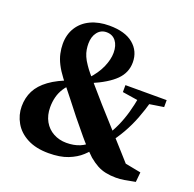

<svg xmlns="http://www.w3.org/2000/svg" viewBox="-122 -796 946 936"><g transform="rotate(20 351.5 -328.0)"><path d="M223 15Q158 15 113 -8.5Q68 -32 45.5 -71.5Q23 -111 23 -155Q23 -200 41.5 -236.5Q60 -273 101 -303Q142 -333 209 -357L210 -359L221 -341Q197 -322 182.5 -299.5Q168 -277 161.5 -252Q155 -227 155 -199Q155 -157 172.5 -126Q190 -95 220.5 -78.5Q251 -62 288 -62Q327 -62 357 -74.5Q387 -87 407 -111L433 -93L434 -91Q417 -66 390.5 -41.5Q364 -17 323.5 -1Q283 15 223 15ZM480 -129 446 -154H455Q482 -196 498.5 -232.5Q515 -269 526.5 -309.5Q538 -350 547 -402H611Q595 -344 577.5 -299Q560 -254 537 -213.5Q514 -173 480 -129ZM559 -374 463 -389V-425H677V-389L581 -374ZM573 15Q545 15 520.5 10Q496 5 475 -6.5Q454 -18 431 -37Q390 -76 355 -118Q320 -160 290 -197Q257 -240 234 -268.5Q211 -297 195 -317.5Q179 -338 167 -353Q145 -382 131.5 -408.5Q118 -435 112.5 -460.5Q107 -486 107 -510Q107 -559 130 -595.5Q153 -632 194.5 -651.5Q236 -671 291 -671Q373 -671 416 -635Q459 -599 459 -541Q459 -488 420.5 -449.5Q382 -411 300 -376L298 -377L281 -396Q320 -438 337.5 -478.5Q355 -519 355 -553Q355 -591 337.5 -613.5Q320 -636 289 -636Q260 -636 242 -613Q224 -590 224 -553Q224 -539 226.5 -523Q229 -507 236.5 -489.5Q244 -472 258 -452Q268 -437 282 -420Q296 -403 320.5 -374.5Q345 -346 387 -298Q421 -260 449 -229Q477 -198 503 -169Q529 -140 556 -110Q583 -80 614 -45L532 -78L677 -50L672 1Q638 8 616 11.5Q594 15 573 15Z"/></g></svg>

Font: Source Serif 4 36pt
Style: Bold
Weight: 700
Designer: Frank Grießhammer
Foundry: Adobe Systems Incorporated
Version: Version 4.004;hotconv 1.0.116;makeotfexe 2.5.65601